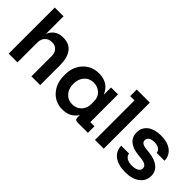

<svg xmlns="http://www.w3.org/2000/svg" viewBox="31 -1432 2151 2151"><g transform="rotate(45 1107.0 -356.0)"><path d="M79 0V-730H218V-452Q263 -560 383 -560H389Q482 -560 530 -496Q578 -432 578 -310V0H439V-323Q439 -374 409.5 -404.5Q380 -435 332 -435Q280 -435 249 -401.5Q218 -368 218 -314V0Z M1169 0Q1129 0 1129 -40V-77Q1069 18 947 18Q833 18 762 -62Q691 -142 691 -262V-283Q691 -402 764 -481Q837 -560 952 -560Q1104 -560 1158 -426V-543H1268V-104H1334V0ZM983 -101Q1047 -101 1090 -143.5Q1133 -186 1133 -257V-297Q1133 -365 1089 -405Q1045 -445 983 -445Q915 -445 872.5 -397Q830 -349 830 -272Q830 -195 873 -148Q916 -101 983 -101Z M1446 0V-626H1378V-730H1585V0Z M1941 17Q1829 17 1765.5 -30.5Q1702 -78 1699 -162H1824Q1826 -131 1856.5 -109.5Q1887 -88 1943 -88Q1993 -88 2022.5 -106Q2052 -124 2052 -155Q2052 -210 1953 -219L1905 -224Q1813 -234 1764.5 -276Q1716 -318 1716 -388Q1716 -469 1776 -514Q1836 -559 1935 -559Q2037 -559 2098 -514Q2159 -469 2162 -386H2037Q2035 -416 2008.5 -435Q1982 -454 1934 -454Q1891 -454 1866.5 -437.5Q1842 -421 1842 -393Q1842 -367 1861.5 -353Q1881 -339 1925 -334L1973 -329Q2070 -319 2124 -275.5Q2178 -232 2178 -160Q2178 -80 2113 -31.5Q2048 17 1941 17Z"/></g></svg>

Font: Cazoo Sans SemiBold
Style: Regular
Weight: 600
Designer: Jonathan Barnbrook, Julián Moncada
Foundry: Barnbrook Fonts
Version: Version 2.000;Glyphs 3.2.3 (3260)